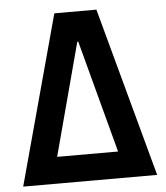

<svg xmlns="http://www.w3.org/2000/svg" viewBox="-51 -746 682 791"><g transform="rotate(-5 290.0 -350.0)"><path d="M13 0H567L377 -700H203ZM163 -110 287 -575H291L415 -110Z"/></g></svg>

Font: CommitMono-dimboump
Style: Bold
Weight: 700
Monospace: yes
Designer: Eigil Nikolajsen
Foundry: Eigil Nikolajsen
Version: Version 1.143